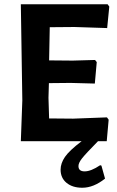

<svg xmlns="http://www.w3.org/2000/svg" viewBox="-20 -664 549 903"><path d="M367 219Q321 219 293 196Q265 173 265 134Q265 104 285.5 74Q306 44 364 0H78L85 -192L78 -644H486L494 -633L484 -532L330 -537L214 -536L211 -380L322 -379L427 -382L435 -372L426 -271L312 -274L210 -273L208 -204L211 -107L324 -106L483 -112L491 -101L482 0H441Q383 59 366 80.5Q349 102 349 117Q349 142 378 142Q408 142 451 113L457 115L474 176Q420 219 367 219Z"/></svg>

Font: Alegreya Sans SC
Style: Bold
Weight: 700
Designer: Juan Pablo del Peral
Foundry: Huerta Tipografica
Version: Version 2.007